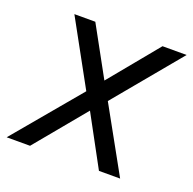

<svg xmlns="http://www.w3.org/2000/svg" viewBox="-128 -639 746 741"><g transform="rotate(20 245.0 -268.0)"><path d="M-27 0 201 -272 56 -536H142L271 -301L228 -305L418 -536H517L292 -265L439 0H352L224 -236L261 -232L69 0Z"/></g></svg>

Font: Plus Jakarta Sans
Style: Italic
Weight: 400
Italic angle: -8°
Designer: Gumpita Rahayu
Foundry: Tokotype
Version: Version 2.006